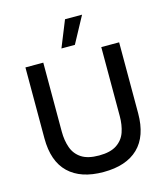

<svg xmlns="http://www.w3.org/2000/svg" viewBox="-133 -1019 981 1132"><g transform="rotate(-15 358.0 -453.5)"><path d="M371 -918H475L388 -757H306ZM644 -704V-271Q644 -131 570.5 -60Q497 11 358 11Q220 11 146 -60Q72 -131 72 -271V-704H181V-283Q181 -229 196.5 -185Q212 -141 250.5 -115.5Q289 -90 358 -90Q427 -90 466 -116Q505 -142 520 -185.5Q535 -229 535 -283V-704Z"/></g></svg>

Font: Prodigy Sans Medium
Style: Regular
Weight: 500
Designer: Wei Huang
Foundry: Wei Huang
Version: Version 1.003; ttfautohint (v1.8.3)